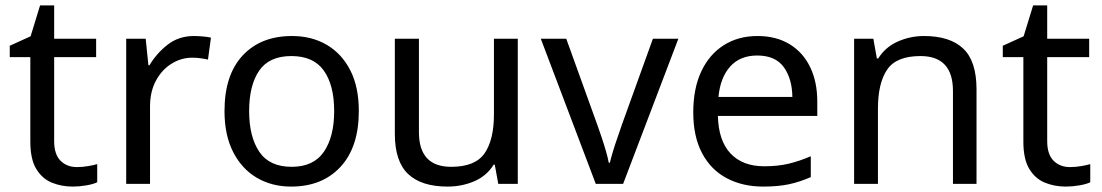

<svg xmlns="http://www.w3.org/2000/svg" viewBox="-20 -679 4068 709"><path d="M264 -62Q284 -62 305 -65.5Q326 -69 339 -73V-6Q325 1 299 5.5Q273 10 249 10Q207 10 171.5 -4.5Q136 -19 114 -55Q92 -91 92 -156V-468H16V-510L93 -545L128 -659H180V-536H335V-468H180V-158Q180 -109 203.5 -85.5Q227 -62 264 -62Z M696 -546Q711 -546 728.5 -544.5Q746 -543 759 -540L748 -459Q735 -462 719.5 -464Q704 -466 690 -466Q649 -466 613 -443.5Q577 -421 555.5 -380.5Q534 -340 534 -286V0H446V-536H518L528 -438H532Q558 -482 599 -514Q640 -546 696 -546Z M1305 -269Q1305 -136 1237.5 -63Q1170 10 1055 10Q984 10 928.5 -22.5Q873 -55 841 -117.5Q809 -180 809 -269Q809 -402 876 -474Q943 -546 1058 -546Q1131 -546 1186.5 -513.5Q1242 -481 1273.5 -419.5Q1305 -358 1305 -269ZM900 -269Q900 -174 937.5 -118.5Q975 -63 1057 -63Q1138 -63 1176 -118.5Q1214 -174 1214 -269Q1214 -364 1176 -418Q1138 -472 1056 -472Q974 -472 937 -418Q900 -364 900 -269Z M1892 -536V0H1820L1807 -71H1803Q1777 -29 1731 -9.5Q1685 10 1633 10Q1536 10 1487 -36.5Q1438 -83 1438 -185V-536H1527V-191Q1527 -63 1646 -63Q1735 -63 1769.5 -113Q1804 -163 1804 -257V-536Z M2180 0 1977 -536H2071L2185 -220Q2193 -198 2202 -171Q2211 -144 2218 -119.5Q2225 -95 2228 -78H2232Q2236 -95 2243.5 -120Q2251 -145 2260.5 -172Q2270 -199 2277 -220L2391 -536H2485L2281 0Z M2777 -546Q2846 -546 2895.5 -516Q2945 -486 2971.5 -431.5Q2998 -377 2998 -304V-251H2631Q2633 -160 2677.5 -112.5Q2722 -65 2802 -65Q2853 -65 2892.5 -74.5Q2932 -84 2974 -102V-25Q2933 -7 2893 1.5Q2853 10 2798 10Q2722 10 2663.5 -21Q2605 -52 2572.5 -113.5Q2540 -175 2540 -264Q2540 -352 2569.5 -415Q2599 -478 2652.5 -512Q2706 -546 2777 -546ZM2776 -474Q2713 -474 2676.5 -433.5Q2640 -393 2633 -321H2906Q2905 -389 2874 -431.5Q2843 -474 2776 -474Z M3392 -546Q3488 -546 3537 -499.5Q3586 -453 3586 -349V0H3499V-343Q3499 -472 3379 -472Q3290 -472 3256 -422Q3222 -372 3222 -278V0H3134V-536H3205L3218 -463H3223Q3249 -505 3295 -525.5Q3341 -546 3392 -546Z M3931 -62Q3951 -62 3972 -65.5Q3993 -69 4006 -73V-6Q3992 1 3966 5.5Q3940 10 3916 10Q3874 10 3838.5 -4.5Q3803 -19 3781 -55Q3759 -91 3759 -156V-468H3683V-510L3760 -545L3795 -659H3847V-536H4002V-468H3847V-158Q3847 -109 3870.5 -85.5Q3894 -62 3931 -62Z"/></svg>

Font: Noto Sans Lao
Style: Regular
Weight: 400
Designer: Monotype Design Team
Foundry: Monotype Imaging Inc.
Version: Version 2.003; ttfautohint (v1.8.4.7-5d5b)